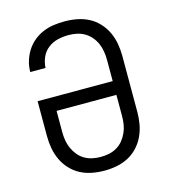

<svg xmlns="http://www.w3.org/2000/svg" viewBox="-105 -766 760 862"><g transform="rotate(-15 275.0 -335.0)"><path d="M275 12Q246 12 217.5 6.5Q189 1 164 -12Q139 -25 119 -46.5Q99 -68 87 -94Q75 -120 70 -148Q65 -176 65 -205V-367H414V-465Q414 -485 411 -504Q408 -523 400.5 -541Q393 -559 380 -574.5Q367 -590 350 -600Q333 -610 314 -614Q295 -618 275 -618Q250 -618 225 -612Q200 -606 180 -590.5Q160 -575 149.5 -551Q139 -527 138 -502H67Q67 -528 74.5 -553Q82 -578 96 -600Q110 -622 130 -638.5Q150 -655 174 -665Q198 -675 223.5 -678.5Q249 -682 275 -682Q304 -682 332.5 -676.5Q361 -671 386 -658Q411 -645 431 -623.5Q451 -602 463 -576Q475 -550 480 -522Q485 -494 485 -465V-205Q485 -176 480 -148Q475 -120 463 -94Q451 -68 431 -46.5Q411 -25 386 -12Q361 1 332.5 6.5Q304 12 275 12ZM275 -52Q295 -52 314 -56Q333 -60 350 -70Q367 -80 379.5 -95.5Q392 -111 400 -129Q408 -147 411 -166Q414 -185 414 -205V-303H136V-205Q136 -185 139 -166Q142 -147 150 -129Q158 -111 170.5 -95.5Q183 -80 200 -70Q217 -60 236 -56Q255 -52 275 -52Z"/></g></svg>

Font: Lode
Style: Regular
Weight: 400
Monospace: yes
Designer: Belleve Invis
Foundry: Belleve Invis
Version: Version 29.2.0; ttfautohint (v1.8.3)